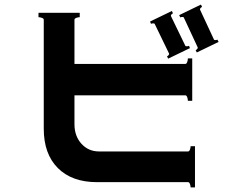

<svg xmlns="http://www.w3.org/2000/svg" viewBox="-20 -795 1040 838"><path d="M831 -157V23H812Q812 16 809 8Q806 0 801 0H403Q294 0 232.5 -61.5Q171 -123 171 -233V-709Q171 -714 163 -717Q155 -720 148 -720V-739H328V-720Q321 -720 313 -717Q305 -714 305 -709V-516H789Q794 -516 797 -524Q800 -532 800 -540H819V-355H800Q800 -363 797 -371Q794 -379 789 -379H305V-253Q305 -201 335.5 -167.5Q366 -134 412 -134H801Q806 -134 809 -142Q812 -150 812 -157ZM920 -620Q925 -620 929 -622L934 -612L839 -566L834 -576Q838 -578 841 -581.5Q844 -585 843 -588L782 -719Q781 -721 776 -721Q771 -721 767 -719L762 -729L857 -775L862 -765Q858 -763 855 -759.5Q852 -756 853 -753L914 -622Q915 -620 920 -620ZM795 -593Q801 -593 805 -595L809 -585L714 -539L709 -549Q713 -551 716 -554.5Q719 -558 718 -561L655 -691Q654 -693 649 -693Q643 -693 639 -691L635 -701L730 -747L735 -737Q731 -735 728 -731.5Q725 -728 726 -725L789 -595Q790 -593 795 -593Z"/></svg>

Font: Aoboshi One
Style: Regular
Weight: 400
Designer: IKIMOJI
Foundry: Natsumi Matsuba
Version: Version 1.000; ttfautohint (v1.8.3)